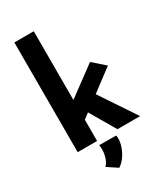

<svg xmlns="http://www.w3.org/2000/svg" viewBox="-241 -886 1029 1196"><g transform="rotate(-30 273.0 -287.5)"><path d="M72.3 0V-789.1H211.9V0ZM323.2 -296.9 521.5 0H358.4L231.4 -216.8ZM169.9 -121.1 156.2 -253.9 419.9 -448.2 504.9 -373ZM248 213.9 175.8 166Q198.2 144.5 207.5 104.5Q216.8 64.5 210 29.3L332 30.3Q337.9 58.6 328.6 93.8Q319.3 128.9 298.8 161.6Q278.3 194.3 248 213.9Z"/></g></svg>

Font: Josefin Sans CFJ
Style: Bold
Weight: 700
Designer: Santiago Orozco
Foundry: Typemade
Version: Version 2.001